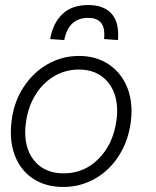

<svg xmlns="http://www.w3.org/2000/svg" viewBox="-20 -732 621 762"><path d="M23 -207Q23 -228 26 -252Q35 -327 73 -385.5Q111 -444 168.5 -477Q226 -510 294 -510Q356 -510 403 -482Q450 -454 476 -404.5Q502 -355 502 -290Q502 -270 499 -247Q489 -172 451.5 -113.5Q414 -55 356.5 -22.5Q299 10 231 10Q168 10 121 -17Q74 -44 48.5 -93.5Q23 -143 23 -207ZM442 -253Q445 -273 445 -291Q445 -366 404 -411Q363 -456 293 -456Q239 -456 194 -429Q149 -402 120 -354.5Q91 -307 83 -246Q80 -227 80 -208Q80 -133 121 -88.5Q162 -44 233 -44Q314 -44 371.5 -102Q429 -160 442 -253ZM449 -596Q449 -581 448 -573L393 -577Q394 -584 394 -596Q394 -661 330 -661Q252 -661 235 -573L179 -577Q190 -640 227.5 -676Q265 -712 330 -712Q388 -712 418.5 -682Q449 -652 449 -596Z"/></svg>

Font: Bellota
Style: Italic
Weight: 400
Italic angle: -7.5°
Designer: Kemie Guaida
Foundry: Kemie Guaida
Version: Version 4.001